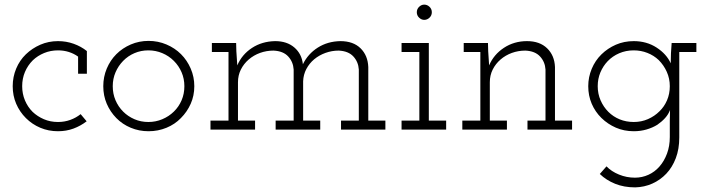

<svg xmlns="http://www.w3.org/2000/svg" viewBox="-20 -561 3069 831"><path d="M355 -36Q329 -16 298 -4.5Q267 7 231 7Q190 7 154.5 -8Q119 -23 92 -50Q65 -77 50 -112Q35 -147 35 -188Q35 -228 50 -264Q65 -300 92 -326Q119 -352 154.5 -367.5Q190 -383 231 -383Q267 -383 299 -371.5Q331 -360 356 -340V-242H318V-316Q300 -329 278 -336Q256 -343 231 -343Q199 -343 171 -331.5Q143 -320 122 -300Q100 -278 88 -249.5Q76 -221 76 -188Q76 -155 88 -126.5Q100 -98 121 -77Q142 -57 170 -45Q198 -33 231 -33Q259 -33 284 -42Q309 -51 329 -67Z M763 -50Q737 -23 700.5 -8Q664 7 623 7Q582 7 546 -8Q510 -23 483.5 -50Q457 -77 442 -112Q427 -147 427 -188Q427 -228 442 -264Q457 -300 483.5 -326.5Q510 -353 546 -368.5Q582 -384 623 -384Q664 -384 700.5 -368.5Q737 -353 763.5 -326.5Q790 -300 805.5 -264Q821 -228 821 -188Q821 -147 805.5 -112Q790 -77 763 -50ZM513 -78Q534 -57 562 -45Q590 -33 622 -33Q654 -33 682.5 -45Q711 -57 732.5 -78Q754 -99 766 -127Q778 -155 778 -188Q778 -220 766 -248Q754 -276 732.5 -297.5Q711 -319 682.5 -331Q654 -343 622 -343Q590 -343 562 -331Q534 -319 513 -297.5Q492 -276 480 -248Q468 -220 468 -188Q468 -155 480 -127Q492 -99 513 -78Z M1084 0H891V-39H969V-336H897V-375H1002L1003 -339Q1004 -322 1005 -308.5Q1006 -295 1007 -278Q1027 -325 1070.5 -353.5Q1114 -382 1171 -383Q1222 -383 1254 -355.5Q1286 -328 1291 -283Q1313 -328 1355.5 -355Q1398 -382 1453 -383Q1509 -383 1540.5 -352Q1572 -321 1574 -271V-39H1648V0H1456V-39H1533V-260Q1531 -293 1509.5 -316.5Q1488 -340 1446 -342Q1416 -342 1388.5 -332Q1361 -322 1340 -304.5Q1319 -287 1306 -262.5Q1293 -238 1292 -209V-39H1366V0H1173V-39H1251V-260Q1249 -293 1227.5 -316.5Q1206 -340 1164 -342Q1133 -342 1105.5 -332Q1078 -322 1056.5 -303.5Q1035 -285 1022.5 -260Q1010 -235 1010 -205V-39H1084Z M1911 0H1718V-39H1795V-336H1718V-375H1836V-39H1911ZM1849 -508Q1849 -494 1839 -484.5Q1829 -475 1816 -475Q1804 -475 1794 -484.5Q1784 -494 1784 -508Q1784 -522 1794 -531.5Q1804 -541 1816 -541Q1829 -541 1839 -531.5Q1849 -522 1849 -508Z M2174 0H1981V-39H2059V-336H1987V-375H2092L2093 -339Q2094 -322 2095 -308.5Q2096 -295 2097 -278Q2117 -325 2161 -354Q2205 -383 2261 -383Q2316 -383 2348 -352Q2380 -321 2382 -271V-39H2456V0H2263V-39H2341V-260Q2339 -293 2317.5 -316.5Q2296 -340 2254 -342Q2223 -342 2195.5 -332Q2168 -322 2146.5 -303.5Q2125 -285 2112.5 -260Q2100 -235 2100 -205V-39H2174Z M2576 192 2605 159Q2626 181 2659 194.5Q2692 208 2728 208Q2759 208 2786.5 195.5Q2814 183 2834.5 159.5Q2855 136 2867 103.5Q2879 71 2879 32V-38Q2879 -48 2879.5 -60Q2880 -72 2880 -85Q2873 -66 2858.5 -50Q2844 -34 2825 -21Q2804 -8 2778 -0.5Q2752 7 2723 7Q2681 7 2645.5 -8.5Q2610 -24 2583 -50.5Q2556 -77 2541 -112Q2526 -147 2526 -188Q2526 -227 2541 -263Q2556 -299 2583 -325.5Q2610 -352 2645.5 -367.5Q2681 -383 2723 -383Q2779 -383 2822 -355Q2865 -327 2883 -287Q2883 -309 2884 -330.5Q2885 -352 2887 -375H2994V-336H2920V34Q2920 84 2905 123.5Q2890 163 2864 190.5Q2838 218 2803.5 233.5Q2769 249 2729 250Q2681 250 2642.5 234.5Q2604 219 2576 192ZM2723 -343Q2689 -343 2660 -330.5Q2631 -318 2610 -296Q2590 -275 2578.5 -247.5Q2567 -220 2567 -188Q2567 -155 2579.5 -126.5Q2592 -98 2613 -77Q2634 -56 2662 -44.5Q2690 -33 2723 -33Q2756 -33 2784.5 -45.5Q2813 -58 2834 -79Q2855 -99 2867 -127Q2879 -155 2879 -188Q2879 -221 2866 -250Q2853 -279 2831 -301Q2810 -321 2782 -332Q2754 -343 2723 -343Z"/></svg>

Font: Josefin Slab
Style: Regular
Weight: 400
Designer: Santiago Orozco
Foundry: Typemade
Version: Version 2.000